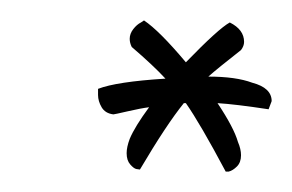

<svg xmlns="http://www.w3.org/2000/svg" viewBox="-20 -689 286 188"><path d="M121 -669Q136 -659 162 -628Q194 -661 205 -667Q219 -660 219 -648Q219 -644 216 -640Q193 -622 184 -614Q211 -614 227 -608Q246 -603 246 -590Q246 -590 243 -582Q210 -587 193 -588Q209 -564 213 -550Q216 -543 216 -537Q216 -530 212 -526Q208 -522 204 -521H201Q176 -568 162 -588H160Q143 -567 117 -523Q116 -523 113.5 -523.5Q111 -524 107.5 -528Q104 -532 104 -539Q104 -545 107 -553Q112 -565 126 -584Q118 -583 105 -580Q92 -577 91 -577Q83 -578 79.5 -584Q76 -590 76 -596V-602Q94 -609 142 -612Q130 -625 109 -643Q107 -647 107 -651Q107 -656 110.5 -660.5Q114 -665 118 -667Z"/></svg>

Font: Vervelle
Style: Script
Weight: 400
Monospace: yes
Designer: Nur Solikh
Foundry: Astageni Type
Version: Version 1.0